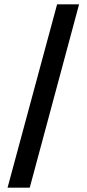

<svg xmlns="http://www.w3.org/2000/svg" viewBox="-20 -765 402 891"><path d="M118 106H15L245 -745H347Z"/></svg>

Font: Asta Sans SemiBold
Style: Regular
Weight: 600
Designer: 42dot
Version: Version 1.000